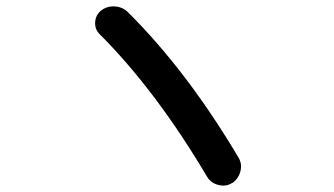

<svg xmlns="http://www.w3.org/2000/svg" viewBox="-20 -664 1040 597"><path d="M624 -114.3Q464.8 -382.8 290 -557.6Q274.4 -573.2 275.9 -595.2Q277.3 -617.2 293.9 -630.9Q312.5 -645.5 336.9 -644Q361.3 -642.6 377.9 -626Q562.5 -442.4 721.7 -173.8Q733.4 -154.3 727.5 -131.3Q721.7 -108.4 702.1 -94.7H701.2Q682.6 -83 659.2 -88.9Q635.7 -94.7 624 -114.3Z"/></svg>

Font: Rounded Mgen+ 2p medium
Style: Regular
Weight: 500
Designer: [Source Han Sans]
Ryoko NISHIZUKA  (kana & ideographs); Paul D. Hunt (Latin, Greek & Cyrillic); Wenlong ZHANG  (bopomofo
Version: Version 1.059.20150602